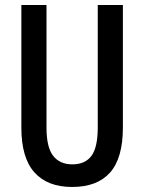

<svg xmlns="http://www.w3.org/2000/svg" viewBox="-20 -734 574 764"><path d="M469 -227Q469 -105 418 -47.5Q367 10 267 10Q169 10 117 -48Q65 -106 65 -226V-714H165V-226Q165 -148 191.5 -114Q218 -80 268 -80Q319 -80 344 -114Q369 -148 369 -227V-714H469Z"/></svg>

Font: Noto Sans Lao UI ExtCond Med
Style: Regular
Weight: 500
Width: 2
Designer: Monotype Design Team
Foundry: Monotype Imaging Inc.
Version: Version 2.000; ttfautohint (v1.8.4.7-5d5b)